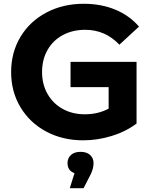

<svg xmlns="http://www.w3.org/2000/svg" viewBox="-20 -732 811 1018"><path d="M354 -404H704V-77Q647 -34 572 -11Q497 12 421 12Q312 12 225 -34.5Q138 -81 88.5 -163.5Q39 -246 39 -350Q39 -454 88.5 -536.5Q138 -619 226 -665.5Q314 -712 424 -712Q516 -712 591 -681Q666 -650 717 -591L613 -495Q538 -574 432 -574Q365 -574 313 -546Q261 -518 232 -467Q203 -416 203 -350Q203 -285 232 -234Q261 -183 312.5 -154.5Q364 -126 430 -126Q500 -126 556 -156V-270H354ZM476 133Q476 164 458 198L423 266H350L375 186Q357 180 347.5 166.5Q338 153 338 133Q338 106 356.5 89.5Q375 73 407 73Q439 73 457.5 89.5Q476 106 476 133Z"/></svg>

Font: APTA Sans Regular
Style: Bold Italic
Weight: 700
Version: Version 7.200